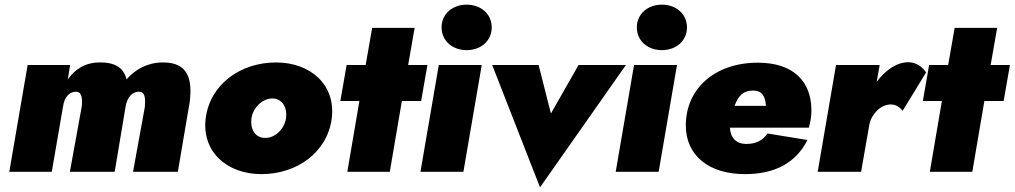

<svg xmlns="http://www.w3.org/2000/svg" viewBox="-20 -740 4370 827"><path d="M797 -300C809 -397 792 -472 681 -471C617 -471 563 -442 525 -398C514 -444 481 -472 409 -471C347 -471 302 -441 272 -398L282 -460H99L20 0H203L252 -284C258 -323 280 -345 307 -345C335 -345 335 -310 332 -281L281 0H474L521 -281C528 -323 551 -345 579 -345C608 -345 606 -309 604 -280L553 0H746Z M866 -231C848 -86 958 10 1106 10C1259 10 1390 -84 1409 -230C1427 -374 1318 -471 1169 -471C1016 -471 885 -377 866 -231ZM1063 -230C1070 -278 1112 -317 1155 -316C1197 -314 1218 -276 1212 -231C1205 -183 1163 -144 1120 -146C1078 -147 1057 -185 1063 -230Z M1473 -460 1446 -305H1528L1476 0H1659L1711 -305H1794L1821 -460H1738L1766 -620H1583L1555 -460Z M1882 -622C1882 -563 1930 -524 1990 -524C2050 -524 2098 -563 2098 -622C2098 -681 2050 -720 1990 -720C1930 -720 1882 -681 1882 -622ZM1870 -460 1791 0H1976L2055 -460Z M2100 -460 2306 67 2676 -460H2472L2353 -251L2300 -460Z M2723 -622C2723 -563 2771 -524 2831 -524C2891 -524 2939 -563 2939 -622C2939 -681 2891 -720 2831 -720C2771 -720 2723 -681 2723 -622ZM2711 -460 2632 0H2817L2896 -460Z M3189 10C3317 10 3408 -38 3458 -137L3286 -165C3265 -135 3237 -120 3194 -120C3152 -120 3126 -146 3124 -190H3464C3471 -214 3475 -241 3475 -264C3475 -389 3398 -470 3244 -470C3058 -470 2934 -357 2934 -200C2934 -70 3033 10 3189 10ZM3224 -350C3261 -350 3277 -326 3279 -284H3144C3161 -330 3183 -350 3224 -350Z M3868 -263 3969 -428C3953 -452 3926 -472 3892 -472C3843 -472 3792 -437 3756 -387L3769 -460H3581L3502 0H3689L3725 -206C3736 -253 3777 -291 3818 -290C3841 -290 3856 -277 3868 -263Z M3982 -460 3955 -305H4037L3985 0H4168L4220 -305H4303L4330 -460H4247L4275 -620H4092L4064 -460Z"/></svg>

Font: Jost* Black
Style: Italic
Weight: 900
Italic angle: -10°
Version: Version 3.7